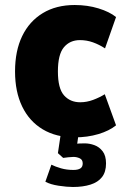

<svg xmlns="http://www.w3.org/2000/svg" viewBox="-20 -537 499 766"><path d="M278 11Q204 11 150.5 -21Q97 -53 68.5 -112Q40 -171 40 -252Q40 -334 68.5 -393Q97 -452 150.5 -484.5Q204 -517 278 -517Q329 -517 373 -503.5Q417 -490 443 -469L399 -344Q376 -359 351 -368Q326 -377 299 -377Q259 -377 235 -348.5Q211 -320 211 -252Q211 -184 235.5 -156.5Q260 -129 300 -129Q326 -129 351.5 -138.5Q377 -148 398 -161L443 -37Q416 -15 372.5 -2Q329 11 278 11ZM271 209Q247 209 214 204Q181 199 161 188L185 120Q201 128 223.5 134.5Q246 141 273 141Q291 141 300.5 135Q310 129 310 115Q310 100 298 94.5Q286 89 273 89Q266 89 252 90.5Q238 92 232 93L211 74L225 -20H296L284 65L253 44Q261 39 278.5 37Q296 35 318 35Q337 35 356.5 42Q376 49 389.5 66.5Q403 84 403 115Q403 149 387 169.5Q371 190 341 199.5Q311 209 271 209Z"/></svg>

Font: Nunito Sans 7pt Condensed Black
Style: Regular
Weight: 900
Width: 3
Designer: Vernon Adams
Foundry: Vernon Adams
Version: Version 3.101;gftools[0.9.27]